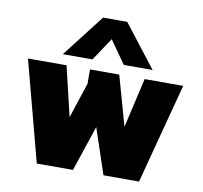

<svg xmlns="http://www.w3.org/2000/svg" viewBox="-80 -808 943 893"><g transform="rotate(10 391.5 -361.0)"><path d="M181 -522 336 -722H450L605 -522H469L393 -630L321 -522ZM150 0 25 -474H207L263 -239L318 -406V-474H456L522 -239L576 -474H758L633 0H465L393 -215L321 0Z"/></g></svg>

Font: Kanit
Style: Bold
Weight: 700
Designer: Katatrad Team
Foundry: CadsonDemak
Version: Version 2.000; ttfautohint (v1.8.3)